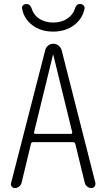

<svg xmlns="http://www.w3.org/2000/svg" viewBox="-20 -952 540 972"><path d="M152.3 -282.2Q151.4 -279.3 153.3 -276.9Q155.3 -274.4 158.2 -274.4H339.8Q342.8 -274.4 344.2 -276.9Q345.7 -279.3 345.7 -282.2L250 -673.8Q250 -674.8 249 -674.8Q248 -674.8 248 -673.8ZM55.7 0Q45.9 0 39.6 -7.3Q33.2 -14.6 36.1 -25.4L209 -698.2Q211.9 -711.9 223.6 -721.2Q235.4 -730.5 250 -730.5Q264.6 -730.5 276.4 -721.2Q288.1 -711.9 292 -698.2L462.9 -26.4Q464.8 -16.6 459 -8.3Q453.1 0 443.4 0Q431.6 0 421.9 -7.3Q412.1 -14.6 409.2 -26.4L361.3 -223.6Q359.4 -231.4 349.6 -232.4H148.4Q138.7 -232.4 136.7 -223.6L88.9 -25.4Q85.9 -14.6 76.2 -7.3Q66.4 0 55.7 0ZM359.4 -908.2Q366.2 -932.6 385.7 -931.6Q395.5 -931.6 402.3 -925.3Q409.2 -918.9 408.2 -909.2Q398.4 -857.4 355 -824.7Q311.5 -792 249 -792Q186.5 -792 143.6 -824.7Q100.6 -857.4 91.8 -909.2Q89.8 -918.9 96.7 -925.3Q103.5 -931.6 114.3 -931.6Q132.8 -931.6 140.6 -908.2Q149.4 -877 178.7 -857.4Q208 -837.9 249.5 -837.9Q291 -837.9 320.3 -857.4Q349.6 -877 359.4 -908.2Z"/></svg>

Font: Rounded Mgen+ 1mn light
Style: Regular
Weight: 200
Designer: [Source Han Sans]
Ryoko NISHIZUKA  (kana & ideographs); Paul D. Hunt (Latin, Greek & Cyrillic); Wenlong ZHANG  (bopomofo
Version: Version 1.059.20150602